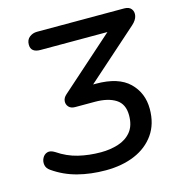

<svg xmlns="http://www.w3.org/2000/svg" viewBox="-106 -800 850 904"><g transform="rotate(-15 319.0 -348.0)"><path d="M300 9Q227 9 163.5 -7.5Q100 -24 47 -61Q29 -73 26 -90.5Q23 -108 31 -123.5Q39 -139 54.5 -144Q70 -149 91 -136Q138 -104 190 -91.5Q242 -79 300 -79Q345 -79 384.5 -91.5Q424 -104 448 -133.5Q472 -163 472 -213Q472 -268 434.5 -292Q397 -316 333 -316H237Q216 -316 205.5 -328Q195 -340 196.5 -356Q198 -372 213 -385L475 -618H149Q102 -618 102 -656Q102 -680 118 -692.5Q134 -705 155 -705H580Q604 -705 614.5 -691Q625 -677 621 -657.5Q617 -638 596 -619L346 -397H360Q469 -397 521.5 -346Q574 -295 574 -217Q574 -144 538.5 -93.5Q503 -43 441.5 -17Q380 9 300 9Z"/></g></svg>

Font: Nunito SemiBold
Style: Italic
Weight: 600
Italic angle: -9°
Designer: Vernon Adams
Foundry: Vernon Adams
Version: Version 3.601; ttfautohint (v1.8.2.53-6de2)